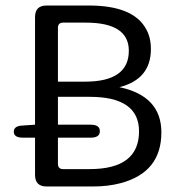

<svg xmlns="http://www.w3.org/2000/svg" viewBox="-20 -676 643 696"><path d="M413 -360Q565 -328 565 -196Q565 -51 417 -12Q372 0 317 0H149Q107 0 107 -42V-177H63Q30 -177 30 -198.5Q30 -220 63 -221L107 -224V-614Q107 -656 149 -656H302Q464 -656 510 -570Q527 -540 527 -498Q527 -389 413 -360ZM447 -492Q447 -594 291 -594H209Q190 -594 190 -575V-380H288Q447 -380 447 -492ZM484 -200Q484 -325 305 -325H190V-224H309Q342 -224 342 -200.5Q342 -177 309 -177H190V-82Q190 -63 209 -63H305Q484 -63 484 -200Z"/></svg>

Font: Raw Maruko Gothic CJK TC
Style: Regular
Weight: 400
Version: Version 1.001